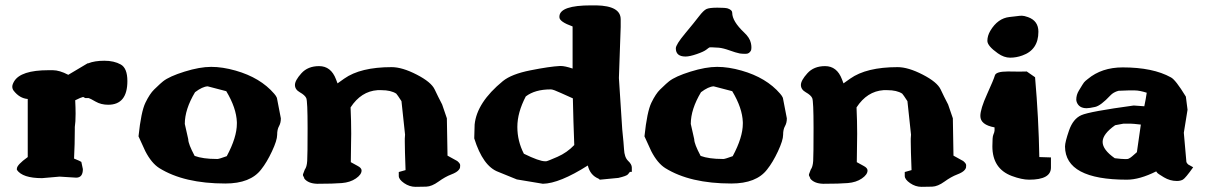

<svg xmlns="http://www.w3.org/2000/svg" viewBox="-20 -686 4601 733"><path d="M290.5 -67.9 296.4 -40.5Q296.4 -7.8 271 -7.8Q270.5 -7.8 270 -7.8L207.5 -11.7L140.6 -5.9Q65.9 -5.9 44.4 -37.6V-42Q44.4 -56.6 85.9 -86.4V-308.1Q54.7 -310.5 31.7 -340.3Q26.9 -347.2 26.9 -355.2Q26.9 -363.3 33.7 -375Q59.1 -418 165 -418H181.6Q207 -418 240.7 -400.4L314.5 -444.3H316.9Q341.3 -454.1 378.4 -454.1Q415.5 -454.1 440.9 -439.9Q466.3 -425.8 466.3 -376.5Q466.3 -286.1 393.1 -286.1Q365.7 -286.1 345 -298.1Q324.2 -310.1 318.8 -311.5H305.7L297.4 -315.9Q288.6 -314 267.1 -303.2Q268.6 -274.4 268.6 -252Q268.6 -219.2 265.6 -201.2V-190.9Q265.6 -135.7 262.7 -80.6Q287.1 -70.8 290.5 -67.9Z M884.3 -219.7Q882.3 -273.9 843.8 -337.9L772.9 -356.4Q752.9 -355.5 724.6 -334Q685.5 -268.6 685.5 -212.9L698.7 -154.3V-153.8Q698.7 -136.7 723.1 -90.8Q754.9 -79.1 806.6 -79.1H810.5Q816.4 -79.1 845.7 -89.8Q884.3 -161.6 884.3 -213.9Q884.3 -214.4 884.3 -215.3ZM508.8 -165.5Q518.6 -259.8 535.2 -293.9Q551.8 -328.1 568.4 -344.2Q585 -360.4 591.1 -365.7Q597.2 -371.1 602.5 -375.5Q626.5 -394.5 684.6 -412.6Q742.7 -430.7 786.1 -430.7Q829.6 -430.7 879.4 -416.5Q974.1 -389.6 1026.9 -328.1Q1034.2 -319.8 1037.1 -312.5L1052.2 -234.4V-233.4Q1052.2 -216.8 1045.2 -204.3Q1038.1 -191.9 1038.1 -171.1Q1038.1 -150.4 1018.3 -108.2Q998.5 -65.9 977.1 -39.1Q936 14.6 840.3 14.6Q682.6 14.6 587.9 -44.4Q558.1 -63.5 534.7 -108.9Z M1525.4 -157.2Q1526.4 -168 1526.4 -171.9L1512.7 -299.8Q1496.6 -324.7 1492.7 -328.6Q1472.2 -341.8 1436 -341.8H1421.4Q1358.4 -337.4 1318.4 -275.9Q1320.8 -223.1 1320.8 -175.8V-175.3Q1320.3 -170.4 1320.3 -142.8Q1320.3 -115.2 1319.3 -66.9Q1330.1 -60.5 1345.2 -52.7Q1360.4 -44.9 1360.4 -35.2Q1360.4 -19.5 1338.6 -4.6Q1316.9 10.3 1284.9 12.9Q1252.9 15.6 1193.4 15.6H1190.4Q1156.7 14.6 1141.6 -4.4V-6.3Q1141.6 -6.3 1136.7 -16.1V-20.5L1143.6 -38.6Q1151.4 -48.8 1152.8 -71.5Q1154.3 -94.2 1154.3 -197.3Q1154.3 -300.3 1149.2 -311.5Q1144 -322.8 1125 -333.5Q1106 -344.2 1106 -361.6Q1106 -378.9 1130.6 -406.2Q1155.3 -433.6 1198.2 -433.6Q1243.7 -433.6 1262.7 -383.3Q1266.1 -374.5 1268.6 -367.7Q1277.3 -373.5 1293.9 -385.7Q1356 -429.7 1475.1 -429.7Q1515.6 -429.7 1571 -401.1Q1626.5 -372.6 1639.6 -344.2Q1651.9 -317.9 1668 -287.1L1686 -234.4L1688.5 -91.8L1725.6 -71.3Q1736.8 -62 1736.8 -55.4Q1736.8 -48.8 1736.3 -46.6Q1735.8 -44.4 1734.9 -42.5Q1733.9 -40.5 1732.4 -38.6Q1725.1 -28.3 1702.4 -19.8Q1679.7 -11.2 1654.1 7.3Q1628.4 25.9 1607.2 26.6Q1585.9 27.3 1566.9 27.3H1566.4Q1543.5 27.3 1522.9 13.2Q1502.4 -1 1502.4 -14.2V-29.3L1528.3 -36.6Q1525.4 -115.2 1525.4 -144.5Z M2167 -310.5Q2151.9 -316.9 2121.8 -330.8Q2091.8 -344.7 2083.5 -344.7H2082Q2022.5 -344.7 1987.3 -317.9Q1955.1 -256.3 1955.1 -201.7V-201.2Q1955.1 -147.5 1980 -99.1Q2038.6 -70.3 2061 -70.3H2065.4Q2071.8 -71.3 2108.4 -87.4Q2145 -103.5 2172.4 -132.3Q2168.9 -221.7 2167 -310.5ZM2115.7 -624.5Q2119.1 -665.5 2236.3 -665.5H2256.8Q2349.6 -663.6 2349.6 -612.3V-583L2342.8 -388.2L2355.5 -192.4Q2361.3 -135.7 2362.3 -116.7Q2363.8 -85.4 2377.9 -72Q2392.1 -58.6 2392.1 -46.4V-29.8H2384.8Q2382.3 -26.4 2377.2 -20.3Q2372.1 -14.2 2340.8 -6.8L2270 0L2265.1 -3.9Q2232.9 -17.1 2224.1 -54.2Q2116.2 14.2 2052.7 15.6L1953.1 -1L1882.3 -29.8Q1823.7 -51.3 1790.5 -157.7L1792 -210.4Q1800.3 -294.9 1899.9 -376.5Q1933.1 -403.3 2004.9 -417.5Q2078.1 -432.1 2118.2 -434.1H2120.6Q2136.7 -434.1 2166 -424.3V-585Q2115.7 -603 2115.7 -620.1Z M2597.2 -470.2Q2560.1 -470.2 2560.1 -501.5Q2560.1 -515.6 2595.5 -558.1Q2630.9 -600.6 2648.4 -623.5Q2666 -646.5 2677.2 -651.6Q2688.5 -656.7 2718.8 -656.7Q2749 -656.7 2758.3 -653.8Q2775.4 -647.9 2775.4 -637.2Q2775.4 -605 2820.8 -562Q2842.3 -542 2846.7 -521.5Q2848.6 -512.7 2848.6 -506.8Q2848.6 -505.9 2848.6 -504.4Q2848.6 -498 2847.2 -493.7Q2840.8 -480.5 2827.1 -480.5Q2827.1 -480.5 2826.7 -480.5Q2812 -480.5 2804.2 -481.9Q2789.1 -484.9 2764.9 -493.7Q2740.7 -502.4 2724.1 -503.9Q2705.6 -505.4 2696.8 -505.4Q2694.8 -505.4 2692.9 -505.4Q2690.4 -505.4 2689.5 -505.4Q2686.5 -504.4 2676.8 -496.6Q2667 -488.8 2639.9 -479.5Q2612.8 -470.2 2597.2 -470.2ZM2815.9 -219.7Q2814 -273.9 2775.4 -337.9L2704.6 -356.4Q2684.6 -355.5 2656.2 -334Q2617.2 -268.6 2617.2 -212.9L2630.4 -154.3V-153.8Q2630.4 -136.7 2654.8 -90.8Q2686.5 -79.1 2738.3 -79.1H2742.2Q2748 -79.1 2777.3 -89.8Q2815.9 -161.6 2815.9 -213.9Q2815.9 -214.4 2815.9 -215.3ZM2440.4 -165.5Q2450.2 -259.8 2466.8 -293.9Q2483.4 -328.1 2500 -344.2Q2516.6 -360.4 2522.7 -365.7Q2528.8 -371.1 2534.2 -375.5Q2558.1 -394.5 2616.2 -412.6Q2674.3 -430.7 2717.8 -430.7Q2761.2 -430.7 2811 -416.5Q2905.8 -389.6 2958.5 -328.1Q2965.8 -319.8 2968.8 -312.5L2983.9 -234.4V-233.4Q2983.9 -216.8 2976.8 -204.3Q2969.7 -191.9 2969.7 -171.1Q2969.7 -150.4 2950 -108.2Q2930.2 -65.9 2908.7 -39.1Q2867.7 14.6 2772 14.6Q2614.3 14.6 2519.5 -44.4Q2489.7 -63.5 2466.3 -108.9Z M3457 -157.2Q3458 -168 3458 -171.9L3444.3 -299.8Q3428.2 -324.7 3424.3 -328.6Q3403.8 -341.8 3367.7 -341.8H3353Q3290 -337.4 3250 -275.9Q3252.4 -223.1 3252.4 -175.8V-175.3Q3252 -170.4 3252 -142.8Q3252 -115.2 3251 -66.9Q3261.7 -60.5 3276.9 -52.7Q3292 -44.9 3292 -35.2Q3292 -19.5 3270.3 -4.6Q3248.5 10.3 3216.6 12.9Q3184.6 15.6 3125 15.6H3122.1Q3088.4 14.6 3073.2 -4.4V-6.3Q3073.2 -6.3 3068.4 -16.1V-20.5L3075.2 -38.6Q3083 -48.8 3084.5 -71.5Q3085.9 -94.2 3085.9 -197.3Q3085.9 -300.3 3080.8 -311.5Q3075.7 -322.8 3056.6 -333.5Q3037.6 -344.2 3037.6 -361.6Q3037.6 -378.9 3062.3 -406.2Q3086.9 -433.6 3129.9 -433.6Q3175.3 -433.6 3194.3 -383.3Q3197.8 -374.5 3200.2 -367.7Q3209 -373.5 3225.6 -385.7Q3287.6 -429.7 3406.7 -429.7Q3447.3 -429.7 3502.7 -401.1Q3558.1 -372.6 3571.3 -344.2Q3583.5 -317.9 3599.6 -287.1L3617.7 -234.4L3620.1 -91.8L3657.2 -71.3Q3668.5 -62 3668.5 -55.4Q3668.5 -48.8 3668 -46.6Q3667.5 -44.4 3666.5 -42.5Q3665.5 -40.5 3664.1 -38.6Q3656.7 -28.3 3634 -19.8Q3611.3 -11.2 3585.7 7.3Q3560.1 25.9 3538.8 26.6Q3517.6 27.3 3498.5 27.3H3498Q3475.1 27.3 3454.6 13.2Q3434.1 -1 3434.1 -14.2V-29.3L3460 -36.6Q3457 -115.2 3457 -144.5Z M3904.8 -620.6Q3944.3 -606.4 3944.3 -564.9Q3944.3 -495.6 3882.8 -474.1Q3859.9 -465.8 3836.4 -465.8Q3813 -465.8 3789.6 -482.4Q3749.5 -510.7 3749.5 -530Q3749.5 -549.3 3760.7 -568.4Q3789.1 -616.2 3834 -621.1Q3851.6 -623 3859.4 -624Q3873 -626 3881.3 -626Q3889.6 -626 3904.8 -620.6ZM3899.9 -413.1Q3915.5 -401.9 3931.6 -391.1Q3945.3 -233.4 3947.8 -86.4L3992.2 -85V-46.4Q3992.2 0 3909.2 0Q3880.9 0 3842.8 -14.2Q3768.6 -42 3768.6 -127.4Q3768.6 -163.6 3772 -170.9Q3776.9 -182.6 3776.9 -187.7Q3776.9 -192.9 3776.9 -194.1Q3776.9 -195.3 3776.9 -196.3Q3776.9 -198.2 3776.9 -199.7Q3722.7 -209.5 3722.7 -243.2Q3722.7 -270 3748.3 -326.4Q3773.9 -382.8 3778.1 -397.9Q3782.2 -413.1 3827.1 -413.1H3832.5Q3855.5 -412.6 3871.8 -412.6Q3888.2 -412.6 3899.9 -413.1Z M4335.4 -210.4Q4304.7 -213.9 4296.4 -213.9H4269L4237.3 -208Q4189.5 -174.3 4189.5 -144.3Q4189.5 -114.3 4235.8 -82Q4263.2 -78.6 4277.3 -78.6Q4286.6 -78.6 4289.6 -80.6Q4296.9 -84.5 4301.8 -88.9Q4312 -98.1 4320.3 -105Q4327.6 -158.2 4335.4 -210.4ZM4348.6 -280.3Q4354.5 -308.1 4357.9 -332Q4330.1 -340.8 4312.5 -340.8H4287.1L4250 -339.4Q4230.5 -334 4219.2 -321.8Q4182.6 -282.7 4161.1 -277.8Q4139.2 -272.9 4128.4 -272.9Q4099.6 -272.9 4090.8 -295.9Q4088.9 -301.3 4088.9 -305.7Q4088.9 -323.7 4098.6 -339.8Q4108.4 -355.5 4112.3 -362.3Q4118.7 -373 4124.3 -377.4Q4129.9 -381.8 4132.8 -384.3Q4186 -428.7 4266.1 -428.7Q4381.8 -428.7 4450.2 -390.6Q4467.8 -381.8 4506.8 -317.9L4507.3 -316.9L4513.7 -267.1L4499.5 -179.2L4509.3 -67.9Q4509.8 -64 4516.1 -58.1L4535.2 -47.4Q4505.4 -5.4 4495.8 -0.2Q4486.3 4.9 4473.6 4.9H4472.7Q4446.8 4.9 4423.6 -9Q4400.4 -22.9 4397.9 -26.4Q4395.5 -29.8 4394 -31.7Q4330.6 0 4282.2 0Q4046.9 0 4045.9 -126.5Q4045.9 -143.6 4061.3 -188Q4076.7 -232.4 4108.2 -246.3Q4139.6 -260.3 4308.1 -283.2Z"/></svg>

Font: Drukaatie burti
Style: Heavy
Weight: 800
Version: Version 0.14